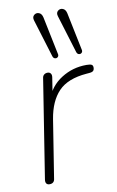

<svg xmlns="http://www.w3.org/2000/svg" viewBox="-87 -810 528 864"><g transform="rotate(-10 177.0 -378.0)"><path d="M51 -19 122 -469Q123 -479 129.5 -484.5Q136 -490 146 -490Q155 -490 160 -483.5Q165 -477 163 -465L148 -370H137Q157 -428 209 -461Q261 -494 324 -494Q341 -494 347.5 -490.5Q354 -487 354 -477Q354 -467 349 -462Q344 -457 330 -456L318 -455Q231 -448 189 -404Q147 -360 134 -280L92 -15Q91 -5 85 0.5Q79 6 68 6Q58 6 53.5 -0.5Q49 -7 51 -19ZM280 -738 316 -563Q317 -555 311.5 -550.5Q306 -546 299 -548Q292 -550 289 -559L236 -732Q231 -748 241 -756.5Q251 -765 263.5 -760.5Q276 -756 280 -738ZM171 -738 207 -563Q208 -555 202.5 -550.5Q197 -546 190 -548Q183 -550 180 -559L127 -732Q122 -748 132 -756.5Q142 -765 154.5 -760.5Q167 -756 171 -738Z"/></g></svg>

Font: SN Pro Thin
Style: Italic
Weight: 200
Italic angle: -9°
Designer: Tobias Whetton
Foundry: Supernotes
Version: Version 1.003;Glyphs 3.3 (3324)